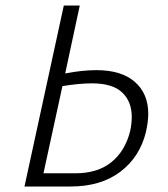

<svg xmlns="http://www.w3.org/2000/svg" viewBox="-20 -678 612 698"><path d="M519 -264Q519 -237 511 -200Q489 -108 418 -54Q347 0 237 0H69L212 -658H270L217 -411Q279 -423 331 -423Q421 -423 470 -380.5Q519 -338 519 -264ZM459 -253Q459 -309 424 -342Q389 -375 314 -375Q269 -375 207 -365L138 -48H254Q335 -48 385 -88.5Q435 -129 453 -201Q459 -228 459 -253Z"/></svg>

Font: Ysabeau Infant Semilight
Style: Italic
Weight: 300
Italic angle: -12°
Designer: Christian Thalmann (Catharsis Fonts)
Version: Version 0.003